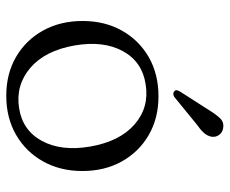

<svg xmlns="http://www.w3.org/2000/svg" viewBox="-80 -642 733 613"><g transform="rotate(90 286.5 -335.5)"><path d="M287.5 -475Q357.5 -475 411.2 -443.8Q465 -412.5 495.5 -357.8Q526 -303 526 -232Q526 -161.5 495.5 -106.8Q465 -52 410.8 -20.5Q356.5 11 285.5 11Q215.5 11 161.8 -20.2Q108 -51.5 77.5 -106.5Q47 -161.5 47 -233Q47 -303 77.5 -357.8Q108 -412.5 162.2 -443.8Q216.5 -475 287.5 -475ZM325.5 -30Q396.5 -41 430 -103Q463.5 -165 448 -256.5Q431.5 -351.5 377 -398.8Q322.5 -446 249 -434Q177 -423 143.2 -361.2Q109.5 -299.5 125 -208Q141.5 -112.5 197 -65.5Q252.5 -18.5 325.5 -30ZM331 -635.5Q345 -658.5 357.5 -671.5Q370 -684.5 388 -681.5Q403 -679.5 410.8 -668.5Q418.5 -657.5 416.5 -644.5Q414 -630.5 403.5 -619.2Q393 -608 376.5 -596.5L289.5 -525.5Q278.5 -519 271.5 -525.5Q267 -529 268.2 -534Q269.5 -539 272.5 -544Z"/></g></svg>

Font: Fraunces 9pt S050 Light
Style: Regular
Weight: 300
Version: Version 1.000; ttfautohint (v1.8.3)